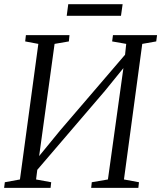

<svg xmlns="http://www.w3.org/2000/svg" viewBox="-21 -914 784 934"><path d="M-1 0 2.5 -27.5 76 -41 165.5 -700.5 101.5 -712.5 105 -743H317L314 -712.5L244.5 -700.5L165 -122.5L149.5 -130.5L271.5 -279.5L612 -676.5L583.5 -611.5L593 -700.5L524.5 -712.5L528.5 -743H743L739 -712.5L671 -700.5L582 -41L655 -27.5L652 0H422.5L425.5 -27.5L504 -41L584 -616.5L601.5 -610L489 -471.5L136.5 -60L165 -125L154.5 -41L228 -27.5L225 0ZM311 -893.5H575.5L567.5 -837H303.5Z"/></svg>

Font: Merriweather 72pt Light
Style: Italic
Weight: 300
Italic angle: -7.8°
Version: Version 2.101